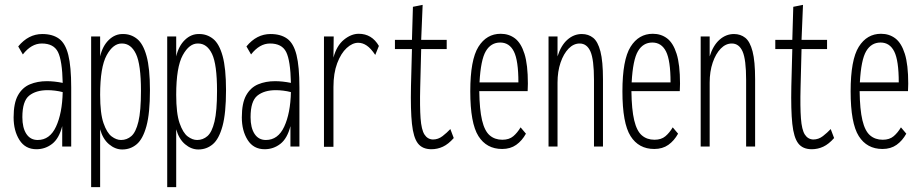

<svg xmlns="http://www.w3.org/2000/svg" viewBox="-20 -603 3796 790"><path d="M130 11Q84 11 60 -27Q36 -65 36 -120Q36 -179 54 -211Q72 -243 103 -256Q134 -269 173 -269Q203 -269 238 -262Q236 -354 218.5 -389Q201 -424 152 -424Q109 -424 74 -379L55 -412Q97 -463 154 -463Q196 -463 222.5 -444Q249 -425 261 -377Q273 -329 273 -243V0H236V-84Q223 -33 194.5 -11Q166 11 130 11ZM72 -121Q72 -77 88.5 -52Q105 -27 135 -27Q185 -27 210.5 -82Q236 -137 238 -224Q223 -228 206.5 -230Q190 -232 176 -232Q128 -232 100 -209.5Q72 -187 72 -121Z M355 167V-453H392V-371Q402 -414 428 -439Q454 -464 487 -463Q519 -463 544 -443Q569 -423 583 -372.5Q597 -322 597 -232Q597 -137 582.5 -84Q568 -31 542.5 -9.5Q517 12 483 12Q454 12 428.5 -9.5Q403 -31 392 -71V167ZM478 -27Q502 -27 520.5 -43Q539 -59 549.5 -102.5Q560 -146 560 -229Q560 -338 539.5 -381Q519 -424 482 -424Q446 -425 419 -376Q392 -327 392 -213Q392 -136 406 -96Q420 -56 439.5 -41.5Q459 -27 478 -27Z M668 167V-453H705V-371Q715 -414 741 -439Q767 -464 800 -463Q832 -463 857 -443Q882 -423 896 -372.5Q910 -322 910 -232Q910 -137 895.5 -84Q881 -31 855.5 -9.5Q830 12 796 12Q767 12 741.5 -9.5Q716 -31 705 -71V167ZM791 -27Q815 -27 833.5 -43Q852 -59 862.5 -102.5Q873 -146 873 -229Q873 -338 852.5 -381Q832 -424 795 -424Q759 -425 732 -376Q705 -327 705 -213Q705 -136 719 -96Q733 -56 752.5 -41.5Q772 -27 791 -27Z M1069 11Q1023 11 999 -27Q975 -65 975 -120Q975 -179 993 -211Q1011 -243 1042 -256Q1073 -269 1112 -269Q1142 -269 1177 -262Q1175 -354 1157.5 -389Q1140 -424 1091 -424Q1048 -424 1013 -379L994 -412Q1036 -463 1093 -463Q1135 -463 1161.5 -444Q1188 -425 1200 -377Q1212 -329 1212 -243V0H1175V-84Q1162 -33 1133.5 -11Q1105 11 1069 11ZM1011 -121Q1011 -77 1027.5 -52Q1044 -27 1074 -27Q1124 -27 1149.5 -82Q1175 -137 1177 -224Q1162 -228 1145.5 -230Q1129 -232 1115 -232Q1067 -232 1039 -209.5Q1011 -187 1011 -121Z M1313 1V-453H1353L1352 -366Q1365 -415 1395 -439.5Q1425 -464 1456 -464Q1510 -464 1539 -414L1524 -377Q1506 -404 1489 -415.5Q1472 -427 1454 -427Q1430 -427 1406.5 -405.5Q1383 -384 1367.5 -343Q1352 -302 1352 -245V1Z M1755 11Q1718 11 1699.5 -13Q1681 -37 1675 -93.5Q1669 -150 1671 -248L1675 -401H1605V-439H1675L1679 -575L1719 -583L1713 -439H1818V-401H1713L1709 -243Q1707 -163 1710.5 -116Q1714 -69 1726.5 -49.5Q1739 -30 1761 -29Q1783 -29 1801 -43Q1819 -57 1833 -72L1847 -35Q1825 -10 1802.5 0.5Q1780 11 1755 11Z M2046 10Q1982 10 1948.5 -43Q1915 -96 1915 -227Q1915 -357 1948.5 -410.5Q1982 -464 2040 -464Q2074 -464 2099 -445Q2124 -426 2138 -381.5Q2152 -337 2152 -259Q2152 -249 2151.5 -242.5Q2151 -236 2151 -228H1952Q1953 -152 1963.5 -108Q1974 -64 1995 -46Q2016 -28 2047 -28Q2075 -28 2092 -42.5Q2109 -57 2122 -79L2144 -53Q2128 -24 2104 -7Q2080 10 2046 10ZM1953 -264H2113Q2113 -354 2094.5 -391Q2076 -428 2038 -428Q2000 -428 1979 -392.5Q1958 -357 1953 -264Z M2237 0V-453H2274V-371Q2288 -416 2314.5 -439.5Q2341 -463 2374 -463Q2401 -463 2420.5 -447.5Q2440 -432 2450.5 -391.5Q2461 -351 2461 -277V0H2424V-274Q2424 -358 2409.5 -391Q2395 -424 2365 -424Q2340 -424 2319.5 -403Q2299 -382 2286.5 -345.5Q2274 -309 2274 -263V0Z M2672 10Q2608 10 2574.5 -43Q2541 -96 2541 -227Q2541 -357 2574.5 -410.5Q2608 -464 2666 -464Q2700 -464 2725 -445Q2750 -426 2764 -381.5Q2778 -337 2778 -259Q2778 -249 2777.5 -242.5Q2777 -236 2777 -228H2578Q2579 -152 2589.5 -108Q2600 -64 2621 -46Q2642 -28 2673 -28Q2701 -28 2718 -42.5Q2735 -57 2748 -79L2770 -53Q2754 -24 2730 -7Q2706 10 2672 10ZM2579 -264H2739Q2739 -354 2720.5 -391Q2702 -428 2664 -428Q2626 -428 2605 -392.5Q2584 -357 2579 -264Z M2863 0V-453H2900V-371Q2914 -416 2940.5 -439.5Q2967 -463 3000 -463Q3027 -463 3046.5 -447.5Q3066 -432 3076.5 -391.5Q3087 -351 3087 -277V0H3050V-274Q3050 -358 3035.5 -391Q3021 -424 2991 -424Q2966 -424 2945.5 -403Q2925 -382 2912.5 -345.5Q2900 -309 2900 -263V0Z M3320 11Q3283 11 3264.5 -13Q3246 -37 3240 -93.5Q3234 -150 3236 -248L3240 -401H3170V-439H3240L3244 -575L3284 -583L3278 -439H3383V-401H3278L3274 -243Q3272 -163 3275.5 -116Q3279 -69 3291.5 -49.5Q3304 -30 3326 -29Q3348 -29 3366 -43Q3384 -57 3398 -72L3412 -35Q3390 -10 3367.5 0.5Q3345 11 3320 11Z M3611 10Q3547 10 3513.5 -43Q3480 -96 3480 -227Q3480 -357 3513.5 -410.5Q3547 -464 3605 -464Q3639 -464 3664 -445Q3689 -426 3703 -381.5Q3717 -337 3717 -259Q3717 -249 3716.5 -242.5Q3716 -236 3716 -228H3517Q3518 -152 3528.5 -108Q3539 -64 3560 -46Q3581 -28 3612 -28Q3640 -28 3657 -42.5Q3674 -57 3687 -79L3709 -53Q3693 -24 3669 -7Q3645 10 3611 10ZM3518 -264H3678Q3678 -354 3659.5 -391Q3641 -428 3603 -428Q3565 -428 3544 -392.5Q3523 -357 3518 -264Z"/></svg>

Font: Inconsolata ExtraCondensed Light
Style: Regular
Weight: 300
Width: 2
Monospace: yes
Designer: Raph Levien, Cyreal, Brenton Simpson
Foundry: Raph Levien, Cyreal, Google
Version: Version 3.100; ttfautohint (v1.8.4.7-5d5b)